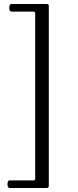

<svg xmlns="http://www.w3.org/2000/svg" viewBox="-20 -767 391 960"><path d="M29 173Q21 173 18.5 163.5Q16 154 18.5 144.5Q21 135 28 135H150Q156 135 156 123V-698Q156 -709 147 -709H38Q30 -709 27.5 -718.5Q25 -728 27.5 -737.5Q30 -747 36 -747H214Q224 -747 224 -738V162Q224 173 213 173Z"/></svg>

Font: Junicode
Style: Italic
Weight: 400
Italic angle: -11°
Designer: Peter S. Baker
Version: Version 2.100; ttfautohint (v1.8.4)